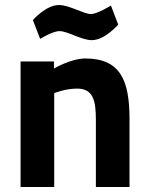

<svg xmlns="http://www.w3.org/2000/svg" viewBox="-20 -745 593 765"><path d="M422 -723C422 -723 368 -689 342 -689C314 -689 256 -725 215 -725C163 -725 111 -665 111 -665L140 -590C140 -590 189 -621 217 -621C250 -621 304 -585 346 -585C398 -585 451 -647 451 -647L422 -723ZM62 -500H195V-472C195 -472 263 -512 320 -512C460 -512 496 -424 496 -271V0H362V-267C362 -343 352 -392 287 -392C240 -392 196 -374 196 -374V0H62Z"/></svg>

Font: RazerF5
Style: Bold
Weight: 700
Foundry: Razer Inc.
Version: Version 2